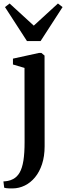

<svg xmlns="http://www.w3.org/2000/svg" viewBox="-50 -835 378 1097"><path d="M23.5 241.5Q13.5 242 3.2 241.5Q-7 241 -15 240Q-23 239 -26 237.5L-30.5 201.5Q-22 201.5 -6 198.8Q10 196 25 188Q48 176 62.5 150.5Q77 125 83.8 82.5Q90.5 40 90.5 -23.5L90 -447L24 -466.5V-500L172.5 -532.5H186.5L204.5 -517.5L205 0Q205 58 190.2 102.8Q175.5 147.5 150 178.2Q124.5 209 91.8 225Q59 241 23.5 241.5ZM104 -600.5 -21.5 -794.5 5 -815 143 -688.5 281 -815 307.5 -794.5 182 -600.5Z"/></svg>

Font: Merriweather 96pt SemiBold
Style: Regular
Weight: 600
Version: Version 2.100